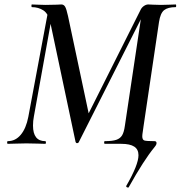

<svg xmlns="http://www.w3.org/2000/svg" viewBox="-20 -645 810 861"><path d="M554 196Q551 196 548 194Q545 192 546 189Q601 94 601 51Q601 25 582 12.5Q563 0 524 0H450Q447 0 447 -6Q447 -12 450 -12Q484 -12 501.5 -18Q519 -24 527.5 -38Q536 -52 540 -81L615 -582L639 -613L333 -7Q331 -3 326 -3Q321 -3 319 -8L206 -542Q197 -584 174.5 -598.5Q152 -613 123 -613Q121 -613 121 -619Q121 -625 123 -625Q140 -625 149 -624L184 -623L234 -624Q243 -625 255 -625Q266 -625 272 -615Q278 -605 285 -573L382 -116L328 -38L610 -600Q615 -611 625 -618Q635 -625 645 -625Q657 -625 666 -624L702 -623L741 -624Q750 -625 768 -625Q770 -625 770 -619Q770 -613 768 -613Q733 -613 716 -599.5Q699 -586 693 -546L624 -81Q623 -71 620.5 -56Q618 -41 618 -34Q618 -18 627.5 -15Q637 -12 673 -12Q682 -12 682 -3Q682 2 678 8Q674 14 672 16Q625 73 557 195Q557 196 554 196ZM15 -12Q49 -12 73 -40.5Q97 -69 107 -121L197 -602L218 -600L132 -123Q128 -103 128 -82Q128 -12 183 -12Q186 -12 186 -6Q186 0 183 0Q161 0 149 -1L98 -2L53 -1Q40 0 15 0Q12 0 12 -6Q12 -12 15 -12Z"/></svg>

Font: Cormorant Infant SemiBold
Style: Italic
Weight: 600
Italic angle: -10°
Designer: Christian Thalmann (Catharsis Fonts)
Foundry: Catharsis Fonts
Version: Version 4.000